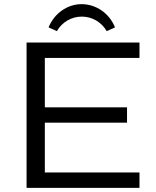

<svg xmlns="http://www.w3.org/2000/svg" viewBox="-20 -905 752 925"><path d="M494 -755 534 -773C507 -841 443 -885 373 -885C304 -885 241 -840 214 -773L254 -755C279 -799 325 -825 374 -825C423 -825 469 -799 494 -755ZM108 0H652V-74H196V-314H592V-388H196V-626H652V-700H108Z"/></svg>

Font: Resamitz
Style: Bold
Weight: 700
Designer: gluk
Foundry: gluk
Version: Version 0.047